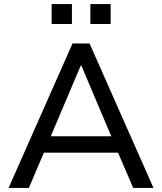

<svg xmlns="http://www.w3.org/2000/svg" viewBox="-20 -917 790 937"><path d="M22 0 334 -705H417L729 0H630L544 -200L589 -172H161L206 -200L121 0ZM374 -597 219 -231 194 -252H556L532 -231L377 -597ZM421 -800V-897H520V-800ZM232 -800V-897H331V-800Z"/></svg>

Font: Nunito Sans 12pt ExtraLight 10pt Medium
Style: Regular
Weight: 500
Version: Version 3.101;gftools[0.9.27]